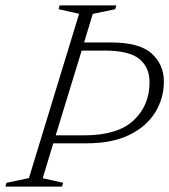

<svg xmlns="http://www.w3.org/2000/svg" viewBox="-43 -690 626 710"><path d="M249.5 -639 173.5 -656 177.5 -670H387L383 -656L300 -638.5L268 -533H366.5Q473 -533 518 -492Q563 -451 563 -389Q563 -326.5 530.8 -274.2Q498.5 -222 435 -191Q371.5 -160 277.5 -160H154L115 -31L190.5 -14L186.5 0H-23L-19 -14L64 -31.5ZM267.5 -189.5Q392 -189.5 451 -244.8Q510 -300 510 -385.5Q510 -441 472.2 -472Q434.5 -503 343 -503H259L163 -189.5Z"/></svg>

Font: Newsreader 16pt Light
Style: Italic
Weight: 300
Italic angle: -17°
Designer: Hugues Gentile
Foundry: Production Type
Version: Version 1.003; ttfautohint (v1.8.3)